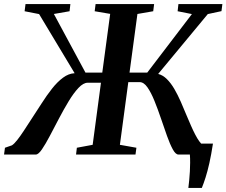

<svg xmlns="http://www.w3.org/2000/svg" viewBox="-46 -763 1118 948"><path d="M884 165Q886 148 888.2 127Q890.5 106 891.5 84Q892.5 62 892.8 40.2Q893 18.5 891.5 0L851.5 -54H1005.5Q997 1 987.8 42.2Q978.5 83.5 969 113.2Q959.5 143 950.5 165ZM-26 0 -21.5 -33.5 13 -45.5Q24.5 -53 39.2 -71.8Q54 -90.5 71.5 -117.2Q89 -144 108.5 -174Q134.5 -213.5 159.8 -253Q185 -292.5 211 -325.5Q237 -358.5 264.8 -379.2Q292.5 -400 322.5 -401.5L147 -693.5L75.5 -707.5L80 -743H301.5L297.5 -707.5L220 -694L376 -404.5H459L498 -694.5L421.5 -707.5L426 -743H715L710.5 -707.5L632.5 -694L593.5 -404.5H681L901.5 -693.5L831 -707.5L835 -743H1052L1047.5 -708L980 -693.5L735 -398Q758.5 -392 778.2 -372.2Q798 -352.5 814.8 -323.8Q831.5 -295 846.5 -261Q861.5 -227 875.5 -192.5Q886.5 -166.5 897 -142.5Q907.5 -118.5 917.8 -98.8Q928 -79 937.8 -65.5Q947.5 -52 956 -46.5L997.5 -35L994 0H835Q821 0 807 -25.8Q793 -51.5 778.5 -92.2Q764 -133 748.5 -178.8Q733 -224.5 716.5 -265.2Q700 -306 682 -331.8Q664 -357.5 643.5 -357.5H587.5L546 -48L627.5 -33.5L623 0H329.5L333.5 -33.5L411.5 -48L452.5 -354.5H387Q365.5 -354.5 341.5 -329Q317.5 -303.5 293 -263Q268.5 -222.5 244.8 -177.2Q221 -132 199.8 -91.5Q178.5 -51 161 -25.5Q143.5 0 131 0Z"/></svg>

Font: Merriweather 72pt SemiBold
Style: Italic
Weight: 600
Italic angle: -7.8°
Version: Version 2.101